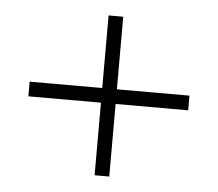

<svg xmlns="http://www.w3.org/2000/svg" viewBox="-40 -576 608 535"><g transform="rotate(5 264.0 -308.5)"><path d="M284 -288V-85H243V-288H40V-329H243V-532H284V-329H487V-288Z"/></g></svg>

Font: Inknut Antiqua
Style: Regular
Weight: 400
Designer: Claus Eggers Sørensen
Foundry: Claus Eggers Sørensen
Version: Version 1.003; ttfautohint (v1.8.2) -l 8 -r 50 -G 200 -x 14 